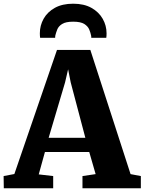

<svg xmlns="http://www.w3.org/2000/svg" viewBox="-36 -1016 780 1036"><path d="M41.5 -77 271.5 -746.5H451.5L668.5 -76.5L724 -66V0H409V-66L480 -76.5L445.5 -196H206.5L173 -75L251 -66V0H-15.5L-16.5 -66ZM424.5 -272.5 345.5 -571.5 331.5 -642 315 -571 226.5 -272.5ZM359 -996Q417.5 -996 457.5 -973.5Q497.5 -951 518.2 -914.5Q539 -878 539 -836Q539 -822.5 537.5 -812H456.5Q456.5 -814 456.5 -817.5Q456.5 -821 455.5 -824.5Q452.5 -839.5 445.5 -856.8Q438.5 -874 419 -886.5Q399.5 -899 359 -899Q318.5 -899 299 -886.5Q279.5 -874 272.8 -856.5Q266 -839 262.5 -824.5Q262 -821 261.8 -817.5Q261.5 -814 261.5 -812H180.5Q179 -822.5 179 -836.5Q179 -878.5 199.5 -915Q220 -951.5 260.2 -973.8Q300.5 -996 359 -996Z"/></svg>

Font: Merriweather Black
Style: Regular
Weight: 900
Designer: Eben Sorkin
Foundry: Eben Sorkin
Version: Version 2.200;gftools[0.9.31]